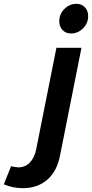

<svg xmlns="http://www.w3.org/2000/svg" viewBox="-164 -785 481 1004"><path d="M-70 90Q-34 91 -9 66Q16 41 25 -3L131 -535H262L150 28Q134 111 83 155Q32 199 -44 199Q-96 199 -144 179L-106 84Q-95 88 -70 90ZM297 -701Q297 -663 270 -636.5Q243 -610 207 -610Q180 -610 163 -628Q146 -646 146 -674Q146 -712 173 -738.5Q200 -765 236 -765Q263 -765 280 -747Q297 -729 297 -701Z"/></svg>

Font: Gontserrat Medium
Style: Italic
Weight: 500
Italic angle: -11.3°
Designer: Julieta Ulanovsky
Foundry: Julieta Ulanovsky
Version: Version 6.001